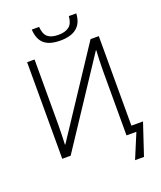

<svg xmlns="http://www.w3.org/2000/svg" viewBox="-191 -1034 1117 1334"><g transform="rotate(-20 367.0 -367.0)"><path d="M370 -776Q290 -776 251 -810Q212 -844 208 -916H262Q266 -862 292 -840Q318 -818 371 -818Q421 -818 449.5 -840Q478 -862 482 -916H537Q530 -776 370 -776ZM572 182 648 0H575V-478Q575 -516 576.5 -556Q578 -596 580 -628H577L162 0H100V-714H155V-228Q155 -190 153.5 -152.5Q152 -115 151 -86H154L569 -714H630V-52H716L638 182Z"/></g></svg>

Font: BC Sans Light
Style: Regular
Weight: 300
Designer: Monotype Design Team
Foundry: Monotype Imaging Inc.
Version: Version 2.000;GOOG;noto-source:20170915:90ef993387c0